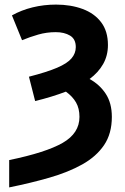

<svg xmlns="http://www.w3.org/2000/svg" viewBox="-20 -576 546 836"><path d="M20 240V121Q180 88 253 46Q326 4 326 -67Q326 -104 311 -130Q296 -156 267 -177Q238 -166 204 -155.5Q170 -145 133 -136L106 -242Q184 -262 228.5 -281Q273 -300 291.5 -322Q310 -344 310 -371Q310 -406 285 -421Q260 -436 223 -436Q183 -436 146.5 -425.5Q110 -415 76 -401L32 -509Q73 -532 122 -544Q171 -556 224 -556Q288 -556 339.5 -537Q391 -518 420.5 -479Q450 -440 450 -380Q450 -334 429 -297Q408 -260 370 -232Q414 -208 440.5 -167.5Q467 -127 467 -67Q467 6 433 56Q399 106 338 140Q277 174 195.5 197.5Q114 221 20 240Z"/></svg>

Font: BC Sans
Style: Bold
Weight: 700
Designer: Monotype Design Team
Province of B.C.
Foundry: Monotype Imaging Inc.
Version: Version 2.000;GOOG;noto-source:20170915:90ef993387c0